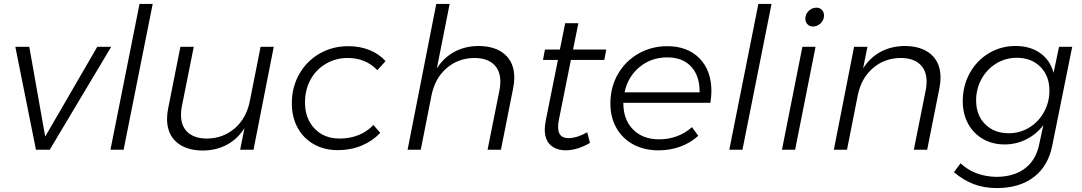

<svg xmlns="http://www.w3.org/2000/svg" viewBox="-20 -762 5508 977"><path d="M546 -524 233 0H163L58 -524H129L210 -67L475 -524Z M757 -742 609 0H542L690 -742Z M830 -157Q830 -184 836 -212L898 -524H966L905 -219Q901 -199 901 -177Q901 -120 935.5 -88.5Q970 -57 1034 -57Q1115 -58 1174 -108.5Q1233 -159 1251 -246L1306 -524H1373L1270 0H1202L1224 -110Q1189 -55 1135.5 -26Q1082 3 1014 4Q927 4 878.5 -38.5Q830 -81 830 -157Z M1465 -236Q1465 -319 1503 -385.5Q1541 -452 1606.5 -489.5Q1672 -527 1752 -527Q1812 -527 1861 -507Q1910 -487 1942 -451L1900 -405Q1841 -467 1749 -467Q1689 -467 1639 -438Q1589 -409 1560.5 -357.5Q1532 -306 1532 -241Q1532 -159 1580.5 -108Q1629 -57 1708 -57Q1760 -57 1804 -74.5Q1848 -92 1880 -126L1915 -86Q1875 -44 1820 -21Q1765 2 1699 2Q1630 2 1577 -28Q1524 -58 1494.5 -112Q1465 -166 1465 -236Z M2597 -367Q2597 -341 2591 -312L2529 0H2461L2522 -305Q2526 -325 2526 -347Q2526 -404 2491.5 -435.5Q2457 -467 2393 -467Q2312 -466 2253 -415.5Q2194 -365 2176 -278L2121 0H2054L2200 -742H2268L2203 -414Q2238 -469 2291.5 -498Q2345 -527 2413 -528Q2500 -528 2548.5 -485.5Q2597 -443 2597 -367Z M2824 -153Q2820 -134 2820 -116Q2820 -86 2833.5 -72.5Q2847 -59 2875 -59Q2920 -61 2968 -89L2982 -35Q2922 1 2861 3Q2810 3 2781 -24Q2752 -51 2752 -103Q2752 -121 2757 -148L2819 -457H2743L2753 -510H2829L2856 -644H2923L2896 -510H3065L3055 -457H2885Z M3152 -239V-236Q3152 -153 3201.5 -103Q3251 -53 3334 -53Q3382 -53 3425 -69Q3468 -85 3501 -115L3533 -71Q3494 -35 3442 -16Q3390 3 3331 3Q3258 3 3202.5 -27Q3147 -57 3116.5 -111Q3086 -165 3086 -236Q3086 -318 3124 -384.5Q3162 -451 3228.5 -489Q3295 -527 3375 -527Q3479 -527 3539.5 -465Q3600 -403 3600 -299Q3600 -274 3595 -239ZM3158 -292H3540Q3541 -375 3497.5 -422.5Q3454 -470 3375 -470Q3294 -470 3234.5 -421Q3175 -372 3158 -292Z M3906 -742 3758 0H3691L3839 -742Z M4130 -524 4026 0H3959L4063 -524ZM4173 -683Q4173 -660 4156 -643.5Q4139 -627 4116 -627Q4100 -627 4089 -638.5Q4078 -650 4078 -667Q4078 -690 4095 -706.5Q4112 -723 4135 -723Q4152 -723 4162.5 -711.5Q4173 -700 4173 -683Z M4766 -367Q4766 -341 4760 -312L4698 0H4630L4691 -305Q4695 -325 4695 -347Q4695 -404 4660.5 -435.5Q4626 -467 4562 -467Q4481 -466 4422 -415.5Q4363 -365 4345 -278L4290 0H4223L4326 -524H4394L4372 -414Q4407 -469 4460.5 -498Q4514 -527 4582 -528Q4669 -528 4717.5 -485.5Q4766 -443 4766 -367Z M4834 114 4868 69Q4938 135 5048 138Q5137 138 5193.5 96.5Q5250 55 5267 -23L5289 -125Q5253 -78 5201.5 -52.5Q5150 -27 5092 -27Q5030 -27 4981.5 -55Q4933 -83 4906 -133Q4879 -183 4879 -247Q4879 -325 4914.5 -389.5Q4950 -454 5011.5 -491Q5073 -528 5147 -528Q5222 -528 5273 -492Q5324 -456 5341 -391L5369 -524H5436L5334 -19Q5313 84 5240 139.5Q5167 195 5052 195Q4988 195 4935 175Q4882 155 4834 114ZM5320 -301Q5320 -376 5274 -422Q5228 -468 5154 -468Q5097 -468 5049.5 -439Q5002 -410 4974.5 -360Q4947 -310 4947 -251Q4947 -176 4993 -130Q5039 -84 5113 -84Q5170 -84 5217.5 -113Q5265 -142 5292.5 -192Q5320 -242 5320 -301Z"/></svg>

Font: Gontserrat Light
Style: Italic
Weight: 300
Italic angle: -11.3°
Designer: Julieta Ulanovsky
Foundry: Julieta Ulanovsky
Version: Version 6.001